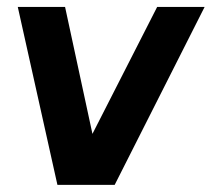

<svg xmlns="http://www.w3.org/2000/svg" viewBox="-20 -520 626 540"><path d="M302.5 0H141.5L30 -500.5H163L240 -143.5L422 -500.5H555.5Z"/></svg>

Font: Urbanist
Style: Bold Italic
Weight: 700
Italic angle: -8°
Designer: Corey Hu
Foundry: Corey Hu
Version: Version 1.330; ttfautohint (v1.8.4.7-5d5b)